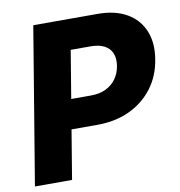

<svg xmlns="http://www.w3.org/2000/svg" viewBox="-81 -803 821 878"><g transform="rotate(-10 329.0 -364.0)"><path d="M10.7 0 131.3 -727.5H429.2Q511.2 -727.5 565.4 -696Q619.6 -664.6 642.8 -607.9Q666 -551.3 653.3 -476.6Q641.6 -401.9 599.4 -345.9Q557.1 -290 491.2 -259Q425.3 -228 341.8 -228H155.3L178.2 -365.2H335Q375.5 -365.2 404.8 -379.4Q434.1 -393.6 452.1 -418.7Q470.2 -443.8 475.6 -476.6Q481.4 -510.7 471.7 -535.4Q461.9 -560.1 436.8 -573.5Q411.6 -586.9 371.6 -586.9H280.3L183.1 0Z"/></g></svg>

Font: Inter 16pt ExtraBold
Style: Italic
Weight: 800
Italic angle: -9.3988°
Version: Version 4.001;git-66647c0bb